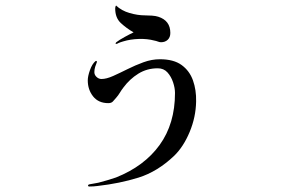

<svg xmlns="http://www.w3.org/2000/svg" viewBox="-20 -632 1040 700"><path d="M695 -262Q694 -205 671.5 -151Q649 -97 615 -64Q554 -6 485 15.5Q416 37 336 46Q329 47 321 47.5Q313 48 306 48Q301 48 301 44.5Q301 41 306 40Q314 39 323 37Q332 35 339 34Q355 30 371.5 25Q388 20 403 15Q506 -26 562 -103.5Q618 -181 618 -293Q618 -311 611 -332Q604 -353 590.5 -368Q577 -383 555 -383Q516 -383 484.5 -363.5Q453 -344 430 -313Q423 -304 417 -294Q411 -284 403 -275Q397 -268 391.5 -262Q386 -256 375 -256Q339 -256 319.5 -280.5Q300 -305 300 -339Q300 -354 308 -376.5Q316 -399 328 -409Q331 -411 332.5 -409Q334 -407 333 -405Q330 -398 327 -388.5Q324 -379 324 -369Q324 -359 332 -351.5Q340 -344 350 -344Q368 -344 392.5 -355Q417 -366 445 -380Q473 -394 503 -405Q533 -416 563 -416Q613 -416 642 -395Q671 -374 683.5 -339Q696 -304 695 -262ZM601 -512Q601 -496 591.5 -487Q582 -478 567 -478Q562 -478 555.5 -480.5Q549 -483 543 -484Q517 -491 486 -490Q455 -489 429 -481Q428 -481 419.5 -478Q411 -475 408 -473Q404 -471 402 -472.5Q400 -474 404 -478Q414 -486 435 -497.5Q456 -509 467 -514Q441 -529 420.5 -548Q400 -567 400 -601Q400 -608 403 -612Q423 -593 452.5 -584.5Q482 -576 508 -576Q520 -576 534 -575Q548 -574 557 -571Q601 -557 601 -512Z"/></svg>

Font: Kaisei Tokumin
Style: Regular
Weight: 400
Designer: Font-Kai, 金井和夫
Foundry: KAZUO KANAI
Version: Version 5.003